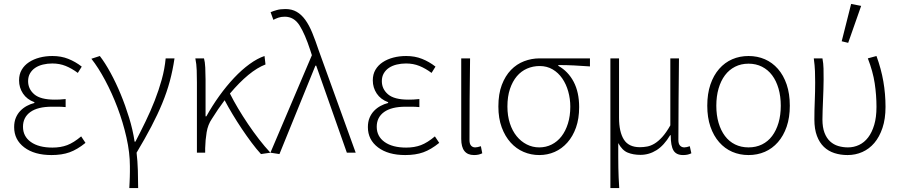

<svg xmlns="http://www.w3.org/2000/svg" viewBox="-20 -777 4588 977"><path d="M242 12Q155 12 103.5 -27Q52 -66 52 -130Q52 -157 60.5 -177.5Q69 -198 83.5 -213Q98 -228 116.5 -238Q135 -248 155 -253V-257Q117 -271 97 -301Q77 -331 77 -368Q77 -399 90.5 -422Q104 -445 127.5 -460.5Q151 -476 181.5 -484Q212 -492 247 -492Q291 -492 327.5 -477.5Q364 -463 396 -438L376 -406Q345 -429 314 -441.5Q283 -454 246 -454Q221 -454 198.5 -448.5Q176 -443 159.5 -432Q143 -421 133 -404Q123 -387 123 -364Q123 -324 154.5 -297Q186 -270 258 -270Q272 -270 283.5 -270.5Q295 -271 314 -273V-232Q293 -234 277 -234Q261 -234 244 -234Q172 -234 134.5 -207Q97 -180 97 -132Q97 -83 137 -54.5Q177 -26 247 -26Q289 -26 322 -38.5Q355 -51 393 -83L415 -50Q373 -16 334 -2Q295 12 242 12Z M638 180Q639 163 639.5 149.5Q640 136 640.5 123.5Q641 111 641 98Q641 85 641 68Q641 0 623.5 -77.5Q606 -155 578 -229Q550 -303 515 -368.5Q480 -434 445 -478L488 -492Q515 -457 542.5 -406.5Q570 -356 594 -298Q618 -240 637 -178Q656 -116 665 -56H669Q695 -106 720.5 -158.5Q746 -211 767 -264.5Q788 -318 803 -372Q818 -426 823 -480H868Q859 -419 844 -363.5Q829 -308 805.5 -251Q782 -194 750 -133Q718 -72 675 0Q680 42 681.5 90Q683 138 683 180Z M1308 7Q1285 -18 1260 -51.5Q1235 -85 1210.5 -121.5Q1186 -158 1163.5 -195.5Q1141 -233 1123 -267Q1089 -222 1058 -172Q1038 -143 1031.5 -104Q1025 -65 1024 -23V0H982V-358Q982 -387 981 -419Q980 -451 974 -480H1018Q1023 -463 1024.5 -433Q1026 -403 1026 -372V-185H1030Q1060 -239 1096 -289Q1132 -339 1171 -380.5Q1210 -422 1250 -451Q1290 -480 1326 -492L1331 -449Q1289 -433 1243.5 -395.5Q1198 -358 1150 -301Q1168 -265 1191.5 -225.5Q1215 -186 1242 -146Q1269 -106 1298 -68.5Q1327 -31 1356 0Z M1402 7 1356 0 1567 -496 1559 -521Q1532 -604 1504 -648Q1476 -692 1429 -692Q1410 -692 1396 -687Q1382 -682 1371 -676L1357 -715Q1371 -721 1389 -726Q1407 -731 1433 -731Q1465 -731 1489.5 -717Q1514 -703 1533.5 -676Q1553 -649 1569 -610Q1585 -571 1602 -520L1790 0H1745L1589 -443H1585Z M2042 12Q1955 12 1903.5 -27Q1852 -66 1852 -130Q1852 -157 1860.5 -177.5Q1869 -198 1883.5 -213Q1898 -228 1916.5 -238Q1935 -248 1955 -253V-257Q1917 -271 1897 -301Q1877 -331 1877 -368Q1877 -399 1890.5 -422Q1904 -445 1927.5 -460.5Q1951 -476 1981.5 -484Q2012 -492 2047 -492Q2091 -492 2127.5 -477.5Q2164 -463 2196 -438L2176 -406Q2145 -429 2114 -441.5Q2083 -454 2046 -454Q2021 -454 1998.5 -448.5Q1976 -443 1959.5 -432Q1943 -421 1933 -404Q1923 -387 1923 -364Q1923 -324 1954.5 -297Q1986 -270 2058 -270Q2072 -270 2083.5 -270.5Q2095 -271 2114 -273V-232Q2093 -234 2077 -234Q2061 -234 2044 -234Q1972 -234 1934.5 -207Q1897 -180 1897 -132Q1897 -83 1937 -54.5Q1977 -26 2047 -26Q2089 -26 2122 -38.5Q2155 -51 2193 -83L2215 -50Q2173 -16 2134 -2Q2095 12 2042 12Z M2392 12Q2327 12 2327 -70V-480H2372Q2369 -270 2369 -64Q2369 -45 2377 -36Q2385 -27 2398 -27Q2409 -27 2427 -33L2434 3Q2426 7 2416 9.5Q2406 12 2392 12Z M2724 12Q2682 12 2644.5 -4Q2607 -20 2578.5 -51.5Q2550 -83 2533 -129Q2516 -175 2516 -235Q2516 -299 2533.5 -345Q2551 -391 2580 -421Q2609 -451 2647 -465.5Q2685 -480 2726 -480H2982V-439Q2940 -442 2901.5 -444Q2863 -446 2821 -446V-442Q2871 -414 2899 -361Q2927 -308 2927 -232Q2927 -173 2911 -128Q2895 -83 2867 -51.5Q2839 -20 2802.5 -4Q2766 12 2724 12ZM2724 -27Q2758 -27 2787 -41.5Q2816 -56 2837 -83Q2858 -110 2870 -148.5Q2882 -187 2882 -234Q2882 -274 2871.5 -311.5Q2861 -349 2841 -378Q2821 -407 2792 -424Q2763 -441 2726 -441Q2692 -441 2662 -428Q2632 -415 2610 -389Q2588 -363 2575 -324.5Q2562 -286 2562 -235Q2562 -188 2574.5 -149.5Q2587 -111 2609 -84Q2631 -57 2660.5 -42Q2690 -27 2724 -27Z M3086 180V-480H3130V-178Q3130 -106 3154.5 -67Q3179 -28 3236 -28Q3255 -28 3273.5 -31.5Q3292 -35 3311 -46.5Q3330 -58 3350 -80Q3370 -102 3391 -139V-480H3435Q3434 -374 3433 -270.5Q3432 -167 3432 -64Q3432 -45 3440.5 -36Q3449 -27 3462 -27Q3473 -27 3490 -33L3498 3Q3490 7 3480 9.5Q3470 12 3456 12Q3421 12 3407 -11.5Q3393 -35 3393 -89H3390Q3359 -37 3321 -13Q3283 11 3239 11Q3202 11 3174 -0.5Q3146 -12 3126 -49Q3126 -8 3126 21.5Q3126 51 3126.5 76Q3127 101 3128 125.5Q3129 150 3131 180Z M3789 12Q3744 12 3706 -4.5Q3668 -21 3639.5 -53.5Q3611 -86 3595 -132.5Q3579 -179 3579 -239Q3579 -300 3595 -347Q3611 -394 3639.5 -426.5Q3668 -459 3706 -475.5Q3744 -492 3789 -492Q3834 -492 3872 -475.5Q3910 -459 3938.5 -426.5Q3967 -394 3983 -347Q3999 -300 3999 -239Q3999 -179 3983 -132.5Q3967 -86 3938.5 -53.5Q3910 -21 3872 -4.5Q3834 12 3789 12ZM3789 -27Q3827 -27 3857.5 -42Q3888 -57 3909 -85Q3930 -113 3941.5 -152Q3953 -191 3953 -239Q3953 -287 3941.5 -326.5Q3930 -366 3909 -394Q3888 -422 3857.5 -437.5Q3827 -453 3789 -453Q3751 -453 3720.5 -437.5Q3690 -422 3669 -394Q3648 -366 3636.5 -326.5Q3625 -287 3625 -239Q3625 -191 3636.5 -152Q3648 -113 3669 -85Q3690 -57 3720.5 -42Q3751 -27 3789 -27Z M4293 12Q4257 12 4226 2Q4195 -8 4172.5 -29.5Q4150 -51 4137 -85.5Q4124 -120 4124 -169Q4124 -217 4126 -263.5Q4128 -310 4128 -358Q4128 -387 4127 -415Q4126 -443 4121 -480H4165Q4170 -454 4170.5 -428.5Q4171 -403 4171 -372Q4171 -348 4170 -321.5Q4169 -295 4168 -268Q4167 -241 4166 -215.5Q4165 -190 4165 -169Q4165 -129 4175.5 -101.5Q4186 -74 4204 -57.5Q4222 -41 4245.5 -34Q4269 -27 4295 -27Q4325 -27 4351.5 -39.5Q4378 -52 4397.5 -77.5Q4417 -103 4428.5 -141.5Q4440 -180 4440 -233Q4440 -293 4431 -353Q4422 -413 4396 -480L4440 -492Q4464 -426 4475 -362.5Q4486 -299 4486 -233Q4486 -172 4470.5 -126Q4455 -80 4429 -49.5Q4403 -19 4368 -3.5Q4333 12 4293 12ZM4263 -567 4311 -757 4362 -747 4296 -559Z"/></svg>

Font: hySource Sans Pro Light
Style: Regular
Weight: 300
Designer: Paul D. Hunt
Foundry: Adobe Systems Incorporated
Version: Version 2.021;PS 2.000;hotconv 1.0.86;makeotf.lib2.5.63406